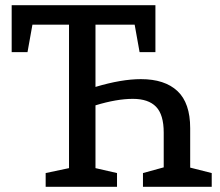

<svg xmlns="http://www.w3.org/2000/svg" viewBox="-20 -720 848 740"><path d="M713 -74 796 -53V0H531V-53L611 -75V-209Q611 -278 581.5 -308.5Q552 -339 492 -339Q430 -339 348 -314V-72L431 -53V0H156V-53L246 -72V-625H105L86 -519H25V-700H579V-519H518L499 -625H348V-385Q448 -415 523 -415Q615 -415 664 -369Q713 -323 713 -226Z"/></svg>

Font: Bitter Pro Medium
Style: Regular
Weight: 500
Designer: Sol Matas, and Bitter project Authors
Foundry: Sol Matas
Version: Version 1.010